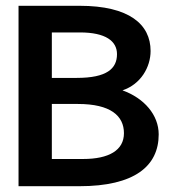

<svg xmlns="http://www.w3.org/2000/svg" viewBox="-20 -643 603 663"><path d="M44 0H254C444 0 528 -69 528 -179C528 -246 478 -304 403 -331C466 -352 500 -411 500 -467C500 -559 426 -623 255 -623H44ZM159 -374V-531H256C345 -531 384 -501 384 -456C384 -406 349 -374 245 -374ZM159 -94V-284H249C362 -284 408 -243 408 -183C408 -124 356 -94 267 -94Z"/></svg>

Font: Inconsolata SemiExpanded
Style: Bold
Weight: 700
Width: 6
Monospace: yes
Designer: Raph Levien, Cyreal, Brenton Simpson
Foundry: Raph Levien, Cyreal, Google
Version: Version 3.100